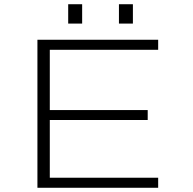

<svg xmlns="http://www.w3.org/2000/svg" viewBox="-20 -888 915 908"><path d="M157 0V-700H728V-652.5H215.5V-367.5H678.5V-320.5H215.5V-47.5H728V0ZM302.5 -868H368.5V-776.5H302.5ZM542.5 -868H608.5V-776.5H542.5Z"/></svg>

Font: Trispace SemiExpanded ExtraLight
Style: Regular
Weight: 200
Width: 6
Designer: Tyler Finck
Foundry: Etcetera Type Company
Version: Version 1.210; ttfautohint (v1.8.3)